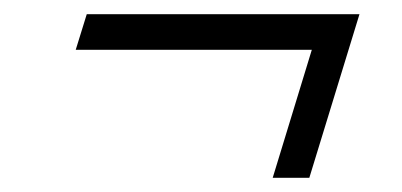

<svg xmlns="http://www.w3.org/2000/svg" viewBox="-20 -365 565 270"><path d="M102 -345H485.5L415 -115H363.5L418.5 -295H86.5Z"/></svg>

Font: Newsreader 36pt SemiBold
Style: Italic
Weight: 600
Italic angle: -17°
Designer: Hugues Gentile
Foundry: Production Type
Version: Version 1.003